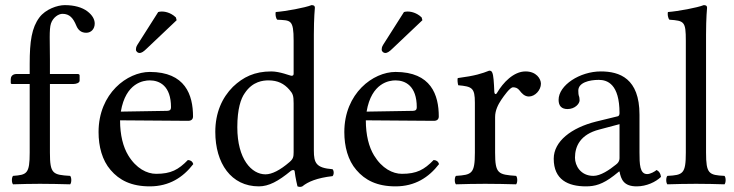

<svg xmlns="http://www.w3.org/2000/svg" viewBox="-20 -718 2868 750"><path d="M175 -429V-486C175 -553 171.5 -603.5 179 -626C187 -650 208.5 -664 224 -664C252 -664 266 -647 278 -618C285.2 -600.6 297 -590 317 -590C336 -590 350 -605 350 -626C350 -642 341 -659 321 -674C301 -689 271 -698 233 -698C204 -698 158 -682 134 -650C104 -610 96 -557 96 -469V-429H45C27 -429 22 -417 22 -409V-396C22 -391 23 -390 27 -390H96V-122C96 -39 85 -35 31 -31C25 -25 25 -4 31 2C64 1 99.5 0 136 0C172.6 0 216 1 254 2C260 -4 260 -25 254 -31C186 -35 175 -39 175 -122V-390H268C277 -390 291 -394 291 -403V-423C291 -427 288 -429 283 -429Z M598 -671 522.4 -552C514.3 -539.2 511 -535.2 511 -524C511 -517 518 -511 525 -511C532 -511 540 -515 555 -530L670 -639L667 -650C644 -672 618.4 -673 612 -673C607 -673 601 -672 598 -671ZM452 -282C471 -395 541 -404 565 -404C603 -404 648 -383 648 -299C648 -290 644 -285.2 633 -285ZM714 -93C677 -55 648 -39 590 -39C554 -39 512 -60 481 -111C461 -144 449 -190 449 -248L715 -246C727 -246 734 -252 734 -263C734 -347 704 -437 565 -437C478 -437 365 -354 365 -202C365 -146 379 -92 412 -54C446 -14 493 10 565 10C641 10 695 -25 735 -77C732 -87 726 -92 714 -93Z M1127 -124C1127 -105 1125.1 -97.2 1111 -85C1074 -53 1042 -37 1017 -37C963 -37 907 -96 907 -221C907 -293 921 -333 936 -354C967 -401 1009 -404 1029 -404C1065 -404 1090 -391 1110 -368C1124 -352 1127 -345 1127 -314ZM1116 -50.3C1120.8 -54.2 1130.3 -56 1131 -49C1133.5 -24.5 1142 10 1142 10C1150 13 1155 12.5 1161 10C1183 -8 1218 -23 1279 -30C1285 -36 1285 -51 1279 -57C1215 -62 1206 -81 1206 -130V-583C1206 -648 1210 -688 1210 -688C1210 -695 1206 -698 1197 -698C1172 -688 1097 -674 1057 -671C1055 -663 1057 -647 1063 -641C1115 -638 1127 -643 1127 -559V-431C1127 -424 1125 -422 1118 -422C1114 -422 1073 -439 1040 -439C974 -439 930 -417 890 -379C847 -336 821 -277 821 -203C821 -80 883 10 991 10C1030 10 1067 -10 1116 -50.3Z M1558 -671 1482.4 -552C1474.3 -539.2 1471 -535.2 1471 -524C1471 -517 1478 -511 1485 -511C1492 -511 1500 -515 1515 -530L1630 -639L1627 -650C1604 -672 1578.4 -673 1572 -673C1567 -673 1561 -672 1558 -671ZM1412 -282C1431 -395 1501 -404 1525 -404C1563 -404 1608 -383 1608 -299C1608 -290 1604 -285.2 1593 -285ZM1674 -93C1637 -55 1608 -39 1550 -39C1514 -39 1472 -60 1441 -111C1421 -144 1409 -190 1409 -248L1675 -246C1687 -246 1694 -252 1694 -263C1694 -347 1664 -437 1525 -437C1438 -437 1325 -354 1325 -202C1325 -146 1339 -92 1372 -54C1406 -14 1453 10 1525 10C1601 10 1655 -25 1695 -77C1692 -87 1686 -92 1674 -93Z M1911 -358C1909.3 -398 1907.7 -423.7 1903 -434C1900.9 -438.6 1899 -442 1891 -442C1863 -431 1837 -422 1768 -413C1766 -407 1768 -391 1770 -385C1824 -380 1835 -375 1835 -317V-122C1835 -39 1823 -35 1761 -31C1755 -25 1755 -4 1761 2C1796 1 1835 0 1875 0C1915 0 1961 1 1996 2C2002 -4 2002 -25 1996 -31C1926 -36 1914 -39 1914 -122V-261C1914 -287 1926 -310 1938 -328C1949 -344 1972 -377 1984 -377C1993 -377 2002 -374.6 2009.8 -364.3C2017.4 -354.3 2028.6 -341 2046 -341C2070 -341 2093 -366 2093 -391C2093 -410.1 2075 -439 2033 -439C1986 -439 1945 -395 1922 -356C1916 -345 1911.2 -353 1911 -358Z M2400 -233V-101C2400 -88 2394 -81 2386 -75C2360 -54 2326 -31 2298 -31C2248 -31 2226 -71 2226 -102C2226 -147 2247 -193 2321 -212ZM2400 -48C2406 -17 2416.6 10 2467 10C2505.3 10 2541.3 -7 2562 -27C2560.3 -39.3 2556.3 -47.7 2545 -54C2537.5 -47.8 2520.7 -38 2508 -38C2479 -38 2478 -77 2478 -123V-270C2478 -412 2400 -439 2327 -439C2245 -439 2162 -385 2162 -328C2162 -304 2174 -292 2197 -292C2226 -292 2244 -313 2244 -326C2244 -333 2243 -340 2241 -344C2240 -347 2239 -353 2239 -364C2239 -395 2281 -406 2319 -406C2353 -406 2400 -389 2400 -276C2400 -269 2397 -265 2394 -264L2308 -243C2212 -219 2143 -166 2143 -98C2143 -16 2199 10 2269 10C2303.8 10 2334 2 2378 -32L2398 -48Z M2659 -122C2659 -39 2648 -34 2587 -31C2581 -25 2581 -4 2587 2C2622 1 2659 0 2699 0C2739 0 2777 1 2810 2C2816 -4 2816 -25 2810 -31C2749 -34 2738 -39 2738 -122V-583C2738 -648 2742 -688 2742 -688C2742 -695 2738 -698 2729 -698C2704 -688 2629 -674 2589 -671C2587 -663 2589 -647 2595 -641C2653 -637 2659 -634 2659 -559Z"/></svg>

Font: Libertinus Math
Style: Regular
Weight: 400
Designer: Philipp H. Poll
Foundry: Khaled Hosny
Version: Version 6.2